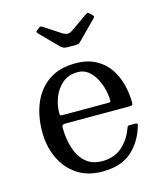

<svg xmlns="http://www.w3.org/2000/svg" viewBox="-113 -834 790 929"><g transform="rotate(-15 281.5 -370.0)"><path d="M52.5 -250C52.5 -203.3 61.4 -160.2 79.2 -120.8C97.1 -81.2 123.3 -49.6 158 -25.8C192.7 -1.9 235.2 10 285.5 10C348.8 10 398.2 -6.1 433.8 -38.2C469.2 -70.4 494 -111.8 508 -162.5C510 -169.5 506.7 -173 498 -173H469C464 -173 460.8 -171.9 459.5 -169.8C458.2 -167.6 456.8 -164.7 455.5 -161C442.2 -124.3 422.4 -94.8 396.2 -72.5C370.1 -50.2 337.2 -39 297.5 -39C263.2 -39 235.4 -48.6 214.2 -67.8C193.1 -86.9 177.7 -112.3 168 -144C158.3 -175.7 153.5 -209.8 153.5 -246.5C153.5 -256.2 159 -261 170 -261H491.5C498.5 -261 503.2 -261.8 505.8 -263.2C508.2 -264.8 509.5 -268.8 509.5 -275.5C509.5 -305.2 505.8 -335 498.2 -365C490.8 -395 478.7 -422.4 462 -447.2C445.3 -472.1 423.1 -492.1 395.2 -507.2C367.4 -522.4 333.2 -530 292.5 -530C238.8 -530 194.2 -517.8 158.8 -493.2C123.2 -468.8 96.7 -435.4 79 -393.2C61.3 -351.1 52.5 -303.3 52.5 -250ZM169.5 -304C163.5 -304 159.7 -304.8 158 -306.5C156.3 -308.2 155.5 -311.5 155.5 -316.5C155.5 -342.8 160.5 -369 170.5 -395C180.5 -421 195.7 -442.7 216 -460C236.3 -477.3 261.8 -486 292.5 -486C312.8 -486 330.3 -480.2 345 -468.5C359.7 -456.8 371.8 -441.9 381.5 -423.8C391.2 -405.6 398.3 -386.6 403 -366.8C407.7 -346.9 410 -328.7 410 -312C410 -308.7 409.2 -306.5 407.8 -305.5C406.2 -304.5 402.2 -304 395.5 -304ZM241 -630.5C245.7 -625.8 250.8 -622.1 256.2 -619.2C261.8 -616.4 269.7 -615 280 -615H320C328 -615 333.2 -616.1 335.8 -618.2C338.2 -620.4 341.3 -623.3 345 -627L433.5 -716C438.2 -720.7 440.1 -724.3 439.2 -727C438.4 -729.7 435.7 -733.2 431 -737.5L426 -741.5C421.7 -746.2 418.2 -749 415.8 -750C413.2 -751 409.3 -749.7 404 -746L321 -688C311.3 -681.3 302.6 -678.1 294.8 -678.2C286.9 -678.4 278 -681.7 268 -688L190 -739C184.3 -742.7 180.2 -744.8 177.8 -745.5C175.2 -746.2 171.3 -744.3 166 -740L157 -733C152.3 -729.3 150.4 -726.2 151.2 -723.8C152.1 -721.2 154.7 -717.8 159 -713.5Z"/></g></svg>

Font: Besley*
Style: Regular
Weight: 400
Designer: Owen Earl
Foundry: indestructible type*
Version: Version 3.000; ttfautohint (v1.8.3)